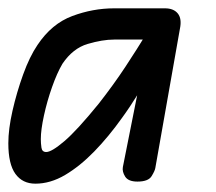

<svg xmlns="http://www.w3.org/2000/svg" viewBox="-28 -436 519 461"><path d="M57 5Q26 5 9 -18.5Q-8 -42 -8 -92Q-8 -126 2 -170Q12 -214 27.5 -257Q43 -300 62 -328Q96 -379 145.5 -397.5Q195 -416 246 -416H349V-341H246Q218 -341 182.5 -330.5Q147 -320 122 -283Q109 -261 97 -227Q85 -193 77.5 -158.5Q70 -124 70 -102Q70 -92 71.5 -81.5Q73 -71 83 -71Q96 -71 126.5 -97Q157 -123 209 -187Q245 -233 273 -275.5Q301 -318 326 -359H377Q365 -322 345.5 -284.5Q326 -247 305 -213Q284 -179 265 -153Q233 -108 198.5 -72.5Q164 -37 128.5 -16Q93 5 57 5ZM302 0Q280 0 272.5 -12Q265 -24 267 -35L315 -276V-416H368Q389 -416 399 -403.5Q409 -391 404 -367L345 -33Q344 -26 336 -13Q328 0 302 0Z"/></svg>

Font: Edu QLD Beginner Medium
Style: Regular
Weight: 500
Designer: Tina and Corey Anderson
Foundry: Google for Education
Version: Version 1.003